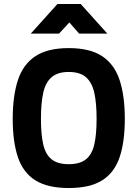

<svg xmlns="http://www.w3.org/2000/svg" viewBox="-20 -934 692 966"><path d="M326 12Q219 12 157.5 -27Q96 -66 70 -143.5Q44 -221 44 -336Q44 -451 70 -530.5Q96 -610 157.5 -651Q219 -692 326 -692Q433 -692 494.5 -651Q556 -610 582 -530.5Q608 -451 608 -336Q608 -221 582 -143.5Q556 -66 494.5 -27Q433 12 326 12ZM326 -108Q382 -108 412.5 -132.5Q443 -157 454.5 -207.5Q466 -258 466 -336Q466 -415 454.5 -467Q443 -519 412.5 -545.5Q382 -572 326 -572Q270 -572 239.5 -545.5Q209 -519 197.5 -467Q186 -415 186 -336Q186 -258 197.5 -207.5Q209 -157 239.5 -132.5Q270 -108 326 -108ZM135 -765 269 -914H386L520 -765H378L329 -821L277 -765Z"/></svg>

Font: Titillium Web SemiBold
Style: Regular
Weight: 600
Designer: Mohamed Gaber, Accademia di Belle Arti di Urbino
Foundry: Kief Type Foundry, Accademia di Belle Arti di Urbino
Version: Version 3.000; ttfautohint (v1.8.4)